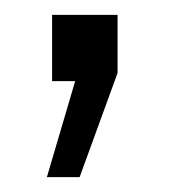

<svg xmlns="http://www.w3.org/2000/svg" viewBox="-20 -109 227 258"><path d="M43 129 81 0H50V-89H138V-11L87 129Z"/></svg>

Font: Special Gothic
Style: Regular
Weight: 400
Designer: Alistair McCready
Foundry: Monolith
Version: Version 1.010; ttfautohint (v1.8.4.7-5d5b)